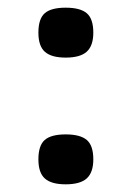

<svg xmlns="http://www.w3.org/2000/svg" viewBox="-20 -480 343 500"><path d="M151 -330Q114 -330 97 -345Q80 -360 80 -395Q80 -431 96.5 -445.5Q113 -460 151 -460Q189 -460 206 -445.5Q223 -431 223 -395Q223 -361 206 -345.5Q189 -330 151 -330ZM151 0Q114 0 97 -15Q80 -30 80 -65Q80 -101 96.5 -115.5Q113 -130 151 -130Q189 -130 206 -115.5Q223 -101 223 -65Q223 -31 206 -15.5Q189 0 151 0Z"/></svg>

Font: Goldman
Style: Regular
Weight: 400
Designer: Jaikishan Patel
Version: Version 1.000; ttfautohint (v1.8.3)